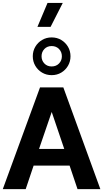

<svg xmlns="http://www.w3.org/2000/svg" viewBox="-21 -1327 725 1347"><path d="M312.5 -1306.6 241.7 -1138.7H334L419.4 -1306.6ZM341.3 -1003.9Q373 -1003.9 393.1 -983.2Q413.1 -962.4 413.1 -932.1Q413.1 -902.3 393.1 -881.6Q373 -860.8 341.3 -860.8Q310.1 -860.8 290.3 -881.6Q270.5 -902.3 270.5 -932.1Q270.5 -962.4 290.3 -983.2Q310.1 -1003.9 341.3 -1003.9ZM341.3 -1064.5Q304.2 -1064.5 274.2 -1046.6Q244.1 -1028.8 226.6 -998.8Q209 -968.8 209 -932.1Q209 -895.5 226.6 -865.5Q244.1 -835.4 274.2 -817.6Q304.2 -799.8 341.3 -799.8Q378.9 -799.8 408.7 -817.6Q438.5 -835.4 456.1 -865.5Q473.6 -895.5 473.6 -932.1Q473.6 -968.8 456.1 -998.8Q438.5 -1028.8 408.7 -1046.6Q378.9 -1064.5 341.3 -1064.5ZM214.8 -165H467.3L522.9 0H683.1L423.3 -713.9H259.8L-1.5 0H159.2ZM252.9 -282.2 341.8 -541.5 429.7 -282.2Z"/></svg>

Font: Estedad-FD-VF Thin
Style: Regular
Weight: 100
Designer: Amin Abedi
Version: Version 5.0